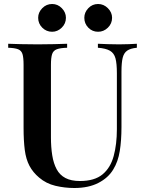

<svg xmlns="http://www.w3.org/2000/svg" viewBox="-20 -927 726 961"><path d="M665 -708V-688Q633 -685 616.5 -673.5Q600 -662 594 -637.5Q588 -613 588 -568V-291Q588 -224 579.5 -171Q571 -118 547 -79Q522 -37 472.5 -11.5Q423 14 352 14Q304 14 257.5 3Q211 -8 176 -38Q145 -64 127.5 -97Q110 -130 104 -176.5Q98 -223 98 -288V-602Q98 -639 92.5 -656.5Q87 -674 70.5 -680.5Q54 -687 21 -688V-708Q46 -707 85 -706Q124 -705 169 -705Q210 -705 250 -706Q290 -707 316 -708V-688Q282 -687 264.5 -680.5Q247 -674 241 -656.5Q235 -639 235 -602V-240Q235 -190 241.5 -149.5Q248 -109 263.5 -80Q279 -51 307.5 -36Q336 -21 380 -21Q453 -21 493 -54Q533 -87 549 -146Q565 -205 565 -280V-560Q565 -609 558 -635Q551 -661 530.5 -673Q510 -685 470 -688V-708Q489 -707 519.5 -706Q550 -705 576 -705Q601 -705 625.5 -706Q650 -707 665 -708ZM471 -907Q499 -907 520 -886Q541 -865 541 -838Q541 -809 520 -788.5Q499 -768 471 -768Q442 -768 422 -788.5Q402 -809 402 -838Q402 -865 422 -886Q442 -907 471 -907ZM241 -907Q269 -907 289.5 -886Q310 -865 310 -838Q310 -809 289 -788.5Q268 -768 241 -768Q212 -768 191.5 -788.5Q171 -809 171 -838Q171 -865 191.5 -886Q212 -907 241 -907Z"/></svg>

Font: Playfair Display SemiBold
Style: Regular
Weight: 600
Designer: Claus Eggers Sørensen
Foundry: Claus Eggers Sørensen
Version: Version 1.203